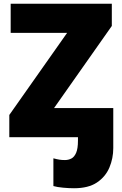

<svg xmlns="http://www.w3.org/2000/svg" viewBox="-20 -734 651 1027"><path d="M585.9 0H29.8V-119.1L338.9 -558.1H37.1V-713.9H578.1V-595.2L269 -155.8H585.9ZM376 272.9Q349.6 272.9 317.9 270Q286.1 267.1 265.6 261.2V112.8Q285.6 118.2 298.3 120.1Q311 122.1 327.6 122.1Q345.7 122.1 361.6 114Q377.4 106 387.2 83.5Q397 61 397 18.1V0H386.7V-155.8H585.9V58.1Q585.9 112.8 565.2 162.1Q544.4 211.4 498.5 242.2Q452.6 272.9 376 272.9Z"/></svg>

Font: Open Sans ExtraBold
Style: Regular
Weight: 800
Designer: Monotype Design Team
Foundry: Monotype Imaging Inc.
Version: Version 3.003; ttfautohint (v1.8.4)